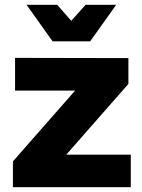

<svg xmlns="http://www.w3.org/2000/svg" viewBox="-20 -783 595 803"><path d="M43 -541 517 -540V-432L257 -136H527V0H34V-108L294 -404H43ZM338 -763H466L357 -610H200L91 -763H219L278 -696Z"/></svg>

Font: Gontserrat
Style: Bold
Weight: 700
Designer: Julieta Ulanovsky
Foundry: Julieta Ulanovsky
Version: Version 6.001